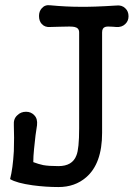

<svg xmlns="http://www.w3.org/2000/svg" viewBox="-20 -717 540 752"><path d="M434.6 -611.3Q457 -609.4 470.7 -623Q483.4 -634.8 483.4 -653.3Q483.4 -672.9 470.7 -684.6Q457 -698.2 434.6 -695.3Q344.7 -689.5 292 -690.4Q239.3 -690.4 176.8 -696.3Q156.2 -699.2 143.6 -684.6Q132.8 -672.9 132.8 -654.3Q132.8 -634.8 143.6 -623Q156.2 -609.4 176.8 -611.3L213.9 -612.3Q260.7 -614.3 272.5 -611.3Q290 -607.4 290 -589.8V-213.9Q290 -133.8 279.3 -108.4Q263.7 -66.4 209 -66.4Q170.9 -66.4 149.4 -70.3Q130.9 -74.2 110.4 -82Q110.4 -104.5 113.3 -132.8Q115.2 -151.4 119.1 -186.5L125 -226.6Q127.9 -252 114.3 -265.6Q101.6 -279.3 82 -279.3Q61.5 -279.3 47.9 -265.6Q32.2 -252 34.2 -226.6Q36.1 -179.7 34.2 -125Q30.3 -56.6 19.5 -15.6Q44.9 0 108.4 8.8Q159.2 15.6 209 15.6Q273.4 15.6 317.4 -22.5Q379.9 -76.2 379.9 -196.3V-589.8Q379.9 -607.4 391.6 -611.3Q399.4 -614.3 421.9 -612.3Z"/></svg>

Font: GungsuhChe
Style: Regular
Weight: 400
Monospace: yes
Version: Version 2.21